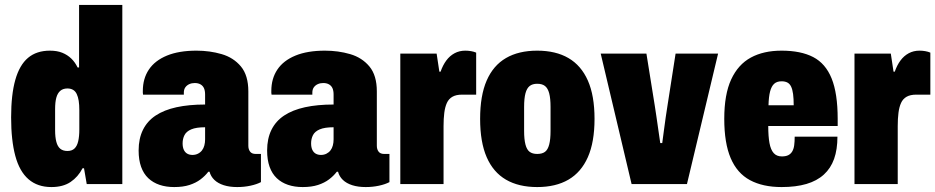

<svg xmlns="http://www.w3.org/2000/svg" viewBox="-20 -745 3785 777"><path d="M188 12Q132 12 95.5 -19.5Q59 -51 42 -114Q25 -177 25 -270Q25 -362 42 -422Q59 -482 93.5 -511Q128 -540 182 -540Q211 -540 232 -531.5Q253 -523 268.5 -508Q284 -493 294 -472H300V-725H475V0H331L320 -64H314Q296 -29 265.5 -8.5Q235 12 188 12ZM253 -134Q271 -134 281.5 -144Q292 -154 296.5 -173.5Q301 -193 301 -221V-299Q301 -321 298.5 -337Q296 -353 290.5 -364.5Q285 -376 275.5 -381.5Q266 -387 253 -387Q235 -387 224 -377.5Q213 -368 208 -350Q203 -332 203 -303V-218Q203 -190 208 -171Q213 -152 224 -143Q235 -134 253 -134Z M685 12Q652 12 625.5 3Q599 -6 580 -24Q561 -42 551 -70Q541 -98 541 -136Q541 -184 558.5 -219.5Q576 -255 610 -277.5Q644 -300 694 -311Q744 -322 810 -322V-362Q810 -378 805.5 -388Q801 -398 791.5 -403.5Q782 -409 768 -409Q756 -409 746 -404.5Q736 -400 730 -391.5Q724 -383 724 -370V-362H559Q558 -366 558 -369.5Q558 -373 558 -377Q558 -427 582.5 -463.5Q607 -500 655.5 -520Q704 -540 775 -540Q829 -540 877 -526Q925 -512 955 -476Q985 -440 985 -375V-155Q985 -141 992 -131.5Q999 -122 1015 -122H1036V-8Q1019 1 993.5 6.5Q968 12 940 12Q909 12 885.5 4.5Q862 -3 847.5 -17Q833 -31 828 -50H823Q810 -33 791.5 -19Q773 -5 747 3.5Q721 12 685 12ZM759 -118Q771 -118 781 -123Q791 -128 797.5 -136.5Q804 -145 807 -156.5Q810 -168 810 -181V-230Q774 -230 754 -221.5Q734 -213 726.5 -198Q719 -183 719 -165Q719 -149 724 -138.5Q729 -128 738 -123Q747 -118 759 -118Z M1205 12Q1172 12 1145.5 3Q1119 -6 1100 -24Q1081 -42 1071 -70Q1061 -98 1061 -136Q1061 -184 1078.5 -219.5Q1096 -255 1130 -277.5Q1164 -300 1214 -311Q1264 -322 1330 -322V-362Q1330 -378 1325.5 -388Q1321 -398 1311.5 -403.5Q1302 -409 1288 -409Q1276 -409 1266 -404.5Q1256 -400 1250 -391.5Q1244 -383 1244 -370V-362H1079Q1078 -366 1078 -369.5Q1078 -373 1078 -377Q1078 -427 1102.5 -463.5Q1127 -500 1175.5 -520Q1224 -540 1295 -540Q1349 -540 1397 -526Q1445 -512 1475 -476Q1505 -440 1505 -375V-155Q1505 -141 1512 -131.5Q1519 -122 1535 -122H1556V-8Q1539 1 1513.5 6.5Q1488 12 1460 12Q1429 12 1405.5 4.5Q1382 -3 1367.5 -17Q1353 -31 1348 -50H1343Q1330 -33 1311.5 -19Q1293 -5 1267 3.5Q1241 12 1205 12ZM1279 -118Q1291 -118 1301 -123Q1311 -128 1317.5 -136.5Q1324 -145 1327 -156.5Q1330 -168 1330 -181V-230Q1294 -230 1274 -221.5Q1254 -213 1246.5 -198Q1239 -183 1239 -165Q1239 -149 1244 -138.5Q1249 -128 1258 -123Q1267 -118 1279 -118Z M1600 0V-528H1747L1758 -455H1763Q1772 -481 1786 -500Q1800 -519 1819.5 -529.5Q1839 -540 1863 -540Q1875 -540 1886.5 -538Q1898 -536 1907 -532V-362H1850Q1826 -362 1811 -353.5Q1796 -345 1788.5 -328.5Q1781 -312 1778 -288.5Q1775 -265 1775 -235V0Z M2154 12Q2079 12 2027.5 -18Q1976 -48 1949.5 -109Q1923 -170 1923 -264Q1923 -358 1949.5 -419Q1976 -480 2027.5 -510Q2079 -540 2154 -540Q2229 -540 2280.5 -510Q2332 -480 2359 -419Q2386 -358 2386 -264Q2386 -170 2359 -109Q2332 -48 2280.5 -18Q2229 12 2154 12ZM2154 -122Q2174 -122 2185.5 -130.5Q2197 -139 2202.5 -160Q2208 -181 2208 -215V-312Q2208 -347 2202.5 -367.5Q2197 -388 2185.5 -397Q2174 -406 2154 -406Q2135 -406 2123.5 -397Q2112 -388 2106.5 -367.5Q2101 -347 2101 -312V-215Q2101 -181 2106.5 -160Q2112 -139 2123.5 -130.5Q2135 -122 2154 -122Z M2536 0 2411 -528H2596L2630 -316Q2633 -300 2636.5 -273Q2640 -246 2644.5 -217.5Q2649 -189 2652 -166H2660Q2663 -187 2666.5 -215Q2670 -243 2674 -270Q2678 -297 2681 -316L2714 -528H2886L2760 0Z M3143 12Q3067 12 3015 -16Q2963 -44 2937 -105Q2911 -166 2911 -264Q2911 -363 2939 -423.5Q2967 -484 3018.5 -512Q3070 -540 3143 -540Q3221 -540 3271 -514Q3321 -488 3345.5 -427.5Q3370 -367 3370 -264V-235H3089Q3089 -193 3094 -166Q3099 -139 3111 -125.5Q3123 -112 3144 -112Q3160 -112 3170 -117Q3180 -122 3186 -132Q3192 -142 3194 -157Q3196 -172 3196 -192H3369Q3369 -140 3355.5 -102Q3342 -64 3314 -38.5Q3286 -13 3243.5 -0.5Q3201 12 3143 12ZM3090 -319H3192Q3192 -346 3189.5 -364.5Q3187 -383 3181.5 -394.5Q3176 -406 3166.5 -411Q3157 -416 3143 -416Q3124 -416 3113 -406Q3102 -396 3096.5 -375Q3091 -354 3090 -319Z M3438 0V-528H3585L3596 -455H3601Q3610 -481 3624 -500Q3638 -519 3657.5 -529.5Q3677 -540 3701 -540Q3713 -540 3724.5 -538Q3736 -536 3745 -532V-362H3688Q3664 -362 3649 -353.5Q3634 -345 3626.5 -328.5Q3619 -312 3616 -288.5Q3613 -265 3613 -235V0Z"/></svg>

Font: Archivo Condensed Black
Style: Regular
Weight: 900
Width: 3
Designer: Hector Gatti
Foundry: Omnibus-Type
Version: Version 2.001